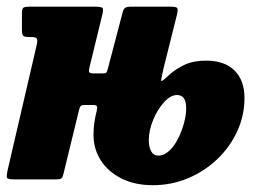

<svg xmlns="http://www.w3.org/2000/svg" viewBox="-28 -540 781 578"><path d="M296.5 -332.5 341.5 -504Q344 -514 349.8 -517Q355.5 -520 365.5 -520H484.5Q502.5 -520 505.5 -515.8Q508.5 -511.5 504.5 -495L464.5 -335Q455.5 -298 457.8 -296.2Q460 -294.5 479 -312.5Q501.5 -333 528.2 -345.2Q555 -357.5 592.5 -357.5Q648 -357.5 678 -327.8Q708 -298 708 -245Q708 -192.5 686.2 -145Q664.5 -97.5 626.2 -61Q588 -24.5 538.2 -3.5Q488.5 17.5 432 17.5Q378 17.5 338 -2.5Q298 -22.5 275.8 -56.8Q253.5 -91 253.5 -134.5Q253.5 -169 263 -205.5Q265.5 -215.5 264 -219.8Q262.5 -224 251.5 -224H229.5Q219.5 -224 216 -221.8Q212.5 -219.5 210 -209L162.5 -14.5Q160 -5 156.2 -2.5Q152.5 0 140.5 0H13.5Q-6 0 -7.2 -5.5Q-8.5 -11 -5.5 -26L82 -402.5Q86 -419 82.8 -423.8Q79.5 -428.5 68 -428.5H60.5Q45.5 -428.5 41.8 -432.5Q38 -436.5 38 -452V-500.5Q38 -514 42.8 -517Q47.5 -520 60 -520H254.5Q278 -520 281 -515.5Q284 -511 279 -491.5L242 -340Q238.5 -326 240.8 -322.5Q243 -319 256.5 -319H280Q289.5 -319 291.8 -321Q294 -323 296.5 -332.5ZM420 -117.5Q420 -97 427.2 -84.2Q434.5 -71.5 448 -71.5Q466 -71.5 481.5 -86Q497 -100.5 508.2 -123Q519.5 -145.5 526 -169.8Q532.5 -194 532.5 -214Q532.5 -254 505 -254Q485.5 -254 465.8 -232.2Q446 -210.5 433 -179Q420 -147.5 420 -117.5Z"/></svg>

Font: Besley* Condensed Heavy
Style: Italic
Weight: 800
Width: 3
Italic angle: -13°
Designer: Owen Earl
Foundry: indestructible type*
Version: Version 3.000; ttfautohint (v1.8.3)